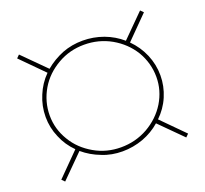

<svg xmlns="http://www.w3.org/2000/svg" viewBox="-110 -760 947 885"><g transform="rotate(-20 363.0 -317.5)"><path d="M625 -214C639 -247 646 -281 646 -316C646 -352 639 -386 625 -419C611 -452 591 -481 566 -506L674 -615L660 -629L551 -520C526 -542 497 -559 465 -571C432 -583 398 -589 363 -589C328 -589 294 -583 263 -571C231 -558 202 -541 176 -519L66 -629L52 -615L161 -505C136 -480 117 -451 104 -419C90 -386 83 -352 83 -316C83 -281 90 -247 104 -215C117 -183 136 -155 161 -130L52 -20L66 -6L176 -116C202 -94 231 -77 263 -65C294 -52 328 -46 363 -46C398 -46 432 -52 465 -64C497 -76 526 -93 551 -115L660 -6L674 -20L566 -129C591 -153 611 -181 625 -214ZM138 -192C115 -230 103 -271 103 -316C103 -361 115 -404 138 -443C161 -482 193 -512 233 -535C273 -558 316 -569 363 -569C410 -569 454 -558 495 -535C535 -512 567 -482 591 -443C614 -404 626 -361 626 -316C626 -271 614 -230 591 -192C567 -153 535 -123 495 -100C454 -77 410 -66 363 -66C316 -66 273 -77 233 -100C193 -123 161 -153 138 -192Z"/></g></svg>

Font: Argentum Sans Thin
Style: Regular
Weight: 250
Designer: Julieta Ulanovsky
Foundry: Julieta Ulanovsky
Version: Version 5.001;February 15, 2019;FontCreator 11.5.0.2425 64-b